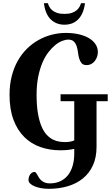

<svg xmlns="http://www.w3.org/2000/svg" viewBox="-20 -937 707 1207"><path d="M657.2 -300.8H586.9V-14.2Q586.9 52.2 564.5 101.8Q542 151.4 501.7 184.3Q461.4 217.3 406.2 233.6Q351.1 250 286.1 250Q261.2 250 238.3 245.8Q215.3 241.7 197.8 234.4Q180.2 227.1 169.7 217Q159.2 207 159.2 194.8Q159.2 186 161.6 177Q164.1 168 168.9 160.6Q173.8 153.3 180.9 148.7Q188 144 196.8 144Q202.6 144 206.5 149.4Q210.4 154.8 214.8 162.6Q219.2 170.4 225.1 179.9Q231 189.5 239.7 197.3Q248.5 205.1 261.2 210.4Q273.9 215.8 293 215.8Q330.6 215.8 359.4 202.1Q388.2 188.5 407.5 163.8Q426.8 139.2 436.8 104.7Q446.8 70.3 446.8 28.8V-1Q426.3 3.4 405.5 5.6Q384.8 7.8 358.9 7.8Q292.5 7.8 234.4 -12.5Q176.3 -32.7 133.1 -75.2Q89.8 -117.7 64.9 -183.6Q40 -249.5 40 -340.8Q40 -404.3 53.7 -458Q67.4 -511.7 91.8 -554.9Q116.2 -598.1 149.7 -630.9Q183.1 -663.6 222.4 -685.5Q261.7 -707.5 305.4 -718.8Q349.1 -730 394 -730Q436.5 -730 473.1 -721.9Q509.8 -713.9 536.9 -698.5Q564 -683.1 579.6 -660.4Q595.2 -637.7 595.2 -608.9Q595.2 -595.7 590.6 -581.3Q585.9 -566.9 577.1 -554.9Q568.4 -543 554.9 -535.4Q541.5 -527.8 523.9 -527.8Q502.9 -527.8 492.9 -539.8Q482.9 -551.8 477.8 -569.3Q472.7 -586.9 470.2 -607.9Q467.8 -628.9 461.9 -646.5Q456.1 -664.1 444.1 -676Q432.1 -688 409.2 -688Q392.1 -688 370.6 -679.7Q349.1 -671.4 327.1 -653.6Q305.2 -635.7 283.9 -608.2Q262.7 -580.6 246.3 -542Q230 -503.4 220 -453.4Q210 -403.3 210 -340.8Q210 -271.5 218.8 -222.4Q227.5 -173.3 241.9 -140.4Q256.3 -107.4 275.1 -88.1Q293.9 -68.8 314 -59.1Q334 -49.3 353.8 -46.6Q373.5 -43.9 390.1 -43.9Q407.2 -43.9 421.4 -46.6Q435.5 -49.3 446.8 -54.2V-300.8H360.8V-344.2H657.2ZM385.3 -781.7Q334 -781.7 299.6 -814.5Q265.1 -847.2 255.9 -917H281.2Q283.7 -906.7 289.8 -895Q295.9 -883.3 307.6 -873Q319.3 -862.8 338.1 -856.2Q356.9 -849.6 385.3 -849.6Q413.1 -849.6 431.9 -856.2Q450.7 -862.8 462.4 -873Q474.1 -883.3 480.2 -895Q486.3 -906.7 489.3 -917H514.2Q509.8 -881.8 498.5 -856.4Q487.3 -831.1 470.7 -814.5Q454.1 -797.9 432.4 -789.8Q410.6 -781.7 385.3 -781.7Z"/></svg>

Font: Berkshire Swash
Style: Regular
Weight: 400
Designer: Astigmatic (AOETI)
Foundry: Astigmatic (AOETI)
Version: Version 1.001